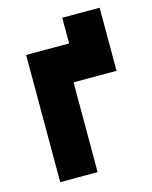

<svg xmlns="http://www.w3.org/2000/svg" viewBox="-96 -665 576 729"><g transform="rotate(-15 192.5 -300.5)"><path d="M219 -601V-500H50V0H197V-353H366V-601Z"/></g></svg>

Font: Unageo
Style: ExtraBold
Weight: 800
Designer: Richard Sepsi
Foundry: Richard Sepsi
Version: Version 2.000